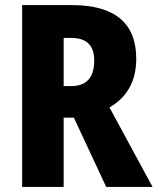

<svg xmlns="http://www.w3.org/2000/svg" viewBox="-20 -734 619 754"><path d="M260 -585Q350 -585 350 -497Q350 -396 260 -396H230V-585ZM262 -714H67V0H230V-272H270L397 0H579L410 -312Q515 -373 515 -503Q515 -714 262 -714Z"/></svg>

Font: Noto Sans Display SemiCondensed Extra
Style: Regular
Weight: 800
Width: 4
Designer: Monotype Design Team
Foundry: Monotype Imaging Inc.
Version: Version 1.900